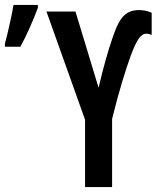

<svg xmlns="http://www.w3.org/2000/svg" viewBox="-48 -761 638 781"><path d="M-28 -571H35C62 -620 88 -681 106 -729V-741H7C3 -713 -19 -613 -28 -584ZM353 -404 259 -714H141L298 -274V0H408V-277C434 -384 463 -478 484 -535C508 -599 525 -624 547 -624C554 -624 561 -622 569 -619V-709C554 -716 537 -720 517 -720C453 -720 432 -673 408 -602C391 -552 373 -490 353 -404Z"/></svg>

Font: Noto Sans Display Condensed Medium
Style: Regular
Weight: 500
Width: 3
Designer: Monotype Design Team
Foundry: Monotype Imaging Inc.
Version: Version 1.900